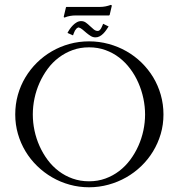

<svg xmlns="http://www.w3.org/2000/svg" viewBox="-20 -770 738 800"><path d="M351.1 -597.7Q393.1 -597.7 432.6 -586.9Q472.2 -576.2 506.6 -556.6Q541 -537.1 569.6 -509.3Q598.1 -481.4 618.4 -447.8Q638.7 -414.1 649.9 -374.8Q661.1 -335.4 661.1 -293Q661.1 -250.5 649.7 -211.7Q638.2 -172.9 617.7 -139.2Q597.2 -105.5 568.6 -77.9Q540 -50.3 505.6 -30.8Q471.2 -11.2 431.9 -0.5Q392.6 10.3 351.1 10.3Q309.1 10.3 270.3 -0.5Q231.4 -11.2 197.3 -31Q163.1 -50.8 134.8 -78.4Q106.4 -106 86.2 -139.6Q65.9 -173.3 54.7 -212.2Q43.5 -251 43.5 -293Q43.5 -335.4 54.4 -374.5Q65.4 -413.6 85.7 -447.5Q106 -481.4 134 -509Q162.1 -536.6 196.3 -556.4Q230.5 -576.2 269.5 -586.9Q308.6 -597.7 351.1 -597.7ZM351.1 -572.8Q314 -572.8 282.5 -561.3Q251 -549.8 224.9 -530Q198.7 -510.3 178.7 -483.2Q158.7 -456.1 144.8 -425Q130.9 -394 123.8 -360.4Q116.7 -326.7 116.7 -293Q116.7 -259.3 123.8 -225.8Q130.9 -192.4 144.8 -161.4Q158.7 -130.4 178.7 -103.5Q198.7 -76.7 224.9 -56.9Q251 -37.1 282.7 -25.9Q314.5 -14.6 351.1 -14.6Q387.7 -14.6 419.2 -26.1Q450.7 -37.6 476.6 -57.4Q502.4 -77.1 522.5 -104Q542.5 -130.9 556.4 -161.9Q570.3 -192.9 577.4 -226.3Q584.5 -259.8 584.5 -293Q584.5 -326.2 577.4 -359.9Q570.3 -393.6 556.6 -424.8Q543 -456.1 522.9 -482.9Q502.9 -509.8 477.1 -529.8Q451.2 -549.8 419.4 -561.3Q387.7 -572.8 351.1 -572.8ZM250 -697.3H246.6L245.6 -700.7L254.9 -739.7L256.8 -741.2H397.5Q408.7 -741.2 419.7 -743.4Q430.7 -745.6 441.4 -749.5L444.8 -749V-747.6L445.8 -745.6L437 -708L434.6 -705.6H294.4Q283.2 -705.6 272 -703.6Q260.7 -701.7 250 -697.3ZM261.2 -632.8Q265.1 -640.6 271 -649.2Q276.9 -657.7 284.2 -665Q291.5 -672.4 300 -677.2Q308.6 -682.1 318.4 -682.1Q329.1 -682.1 337.9 -675.8Q346.7 -669.4 354.7 -661.6Q362.8 -653.8 370.6 -647.5Q378.4 -641.1 387.2 -641.1Q392.1 -641.1 395.5 -644.5Q398.9 -647.9 401.6 -652.6Q404.3 -657.2 406.2 -662.4Q408.2 -667.5 409.7 -670.9L432.6 -659.7Q428.2 -652.8 422.6 -644.8Q417 -636.7 410.2 -629.9Q403.3 -623 395.3 -618.7Q387.2 -614.3 377.9 -614.3Q367.2 -614.3 358.2 -619.9Q349.1 -625.5 340.6 -632.6Q332 -639.6 324.2 -646.5Q316.4 -653.3 307.6 -655.8Q301.8 -654.3 298.3 -650.6Q294.9 -647 292.2 -642.3Q289.6 -637.7 287.8 -632.3Q286.1 -627 284.2 -622.6Z"/></svg>

Font: CAT Linz
Style: Regular
Weight: 400
Designer: Peter Wiegel
Foundry: Peter Wiegel
Version: Version 1.08